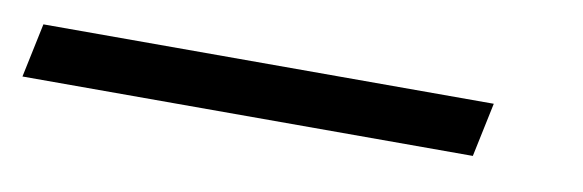

<svg xmlns="http://www.w3.org/2000/svg" viewBox="-108 9 604 199"><g transform="rotate(10 194.0 108.5)"><path d="M-84 137 -72 80H402L390 137Z"/></g></svg>

Font: Red Hat Display VF
Style: Italic
Weight: 300
Italic angle: -12°
Designer: Pentagram, MCKL
Foundry: Pentagram, MCKL
Version: Version 1.023